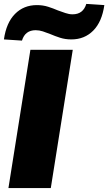

<svg xmlns="http://www.w3.org/2000/svg" viewBox="-25 -959 552 979"><path d="M18 0 130 -705H346L234 0ZM87 -752 -5 -758Q7 -843 51.5 -888Q96 -933 163 -933Q194 -933 220.5 -924.5Q247 -916 270 -906Q290 -899 308.5 -892.5Q327 -886 345 -886Q399 -886 415 -939L507 -933Q495 -848 450.5 -803Q406 -758 339 -758Q308 -758 281.5 -766.5Q255 -775 232 -785Q212 -793 193.5 -799Q175 -805 157 -805Q103 -805 87 -752Z"/></svg>

Font: Mulish ExtraBlack
Style: Italic
Weight: 1000
Italic angle: -9°
Designer: Vernon Adams
Foundry: Vernon Adams
Version: Version 3.603; ttfautohint (v1.8.3)